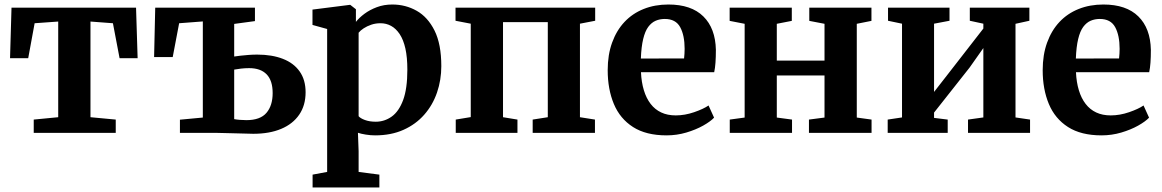

<svg xmlns="http://www.w3.org/2000/svg" viewBox="-20 -589 5152 851"><path d="M129.5 0V-59L238 -69.5V-493.5L133.5 -486L105 -331H24.5L31 -555H583L590 -331H510L480.5 -486L381 -493.5V-69.5L493 -59V0Z M1102.5 4Q1093 4 1071.8 3.2Q1050.5 2.5 1025.2 2Q1000 1.5 977.5 0.8Q955 0 942 0H777.5V-58.5L879 -68V-494L774 -486L745.5 -336H663L668 -555H1110V-495.5L1018 -483V-338.5Q1029.5 -340.5 1046 -342.2Q1062.5 -344 1081.5 -345.5Q1100.5 -347 1120 -347Q1185.5 -347 1233.8 -328.2Q1282 -309.5 1308.2 -272.2Q1334.5 -235 1334.5 -180Q1334.5 -122 1306.2 -80.8Q1278 -39.5 1226.2 -17.8Q1174.5 4 1102.5 4ZM1072 -56.5Q1133.5 -56.5 1161 -88.8Q1188.5 -121 1188.5 -176.5Q1188.5 -232 1161.8 -259.5Q1135 -287 1084.5 -287Q1066.5 -287 1048.8 -285Q1031 -283 1018 -280.5V-61Q1028 -59 1042.5 -57.8Q1057 -56.5 1072 -56.5Z M1365.5 242V185L1430 173V-460.5L1365 -478.5V-546.5L1530.5 -567.5H1532.5L1557.5 -548V-492Q1571.5 -510 1595.2 -527.8Q1619 -545.5 1650.2 -557.2Q1681.5 -569 1719 -569Q1777.5 -569 1826.8 -541.2Q1876 -513.5 1906 -453.5Q1936 -393.5 1936 -296Q1936 -234.5 1917 -179Q1898 -123.5 1860.5 -80.8Q1823 -38 1768.2 -13.5Q1713.5 11 1642.5 11Q1622.5 11 1601 7.5Q1579.5 4 1566.5 -0.5L1569.5 81V173L1661.5 185V242ZM1645.5 -49.5Q1684 -49.5 1716 -72.2Q1748 -95 1766.8 -145.5Q1785.5 -196 1785.5 -280Q1785.5 -335 1776.8 -374Q1768 -413 1751.5 -437.8Q1735 -462.5 1713.5 -474.2Q1692 -486 1666.5 -486Q1644.5 -486 1625.5 -479.5Q1606.5 -473 1592 -463.5Q1577.5 -454 1569.5 -444V-74Q1576.5 -65 1597.2 -57.2Q1618 -49.5 1645.5 -49.5Z M2000 0V-59L2066.5 -70V-484L1999 -497V-555H2618V-497L2550.5 -484V-69.5L2617 -59V0H2341V-59L2408 -69.5V-491H2209.5V-69.5L2273.5 -59V0Z M2934.5 11Q2843.5 11 2785.8 -26Q2728 -63 2700.8 -128.2Q2673.5 -193.5 2673.5 -278Q2673.5 -346 2693 -400Q2712.5 -454 2748 -491.8Q2783.5 -529.5 2833 -549.2Q2882.5 -569 2942.5 -569Q3044 -569 3097.5 -516.2Q3151 -463.5 3153 -368Q3153 -335.5 3151.2 -311.2Q3149.5 -287 3145.5 -269H2821Q2823 -224.5 2833.8 -189Q2844.5 -153.5 2863.8 -128.5Q2883 -103.5 2910.8 -90.5Q2938.5 -77.5 2975 -77.5Q3015.5 -77.5 3056.8 -91.8Q3098 -106 3120.5 -121.5L3145 -67.5Q3129 -50.5 3096.5 -32.2Q3064 -14 3021.8 -1.5Q2979.5 11 2934.5 11ZM2820.5 -329.5 3012 -330Q3013 -340 3013.8 -351Q3014.5 -362 3014.5 -372.5Q3014.5 -432 2994.8 -468.5Q2975 -505 2926.5 -505Q2904.5 -505 2886 -497Q2867.5 -489 2853.2 -469.8Q2839 -450.5 2830.8 -416.2Q2822.5 -382 2820.5 -329.5Z M3214.5 0V-59L3280.5 -68V-483.5L3214 -496.5V-555H3489.5V-496.5L3423 -483.5V-320.5H3634.5V-483.5L3567 -496.5V-555H3842.5V-496.5L3777.5 -483.5V-68L3843 -59V0H3565.5V-59L3634.5 -68V-254.5H3423V-68L3490.5 -59V0Z M3914.5 0V-59L3978 -68.5V-484L3916 -497V-555H4188.5V-497L4120 -484V-181.5L4180 -258.5L4338.5 -462.5V-484L4278.5 -497V-555H4542.5V-497L4481 -483.5V-68.5L4545.5 -59V0H4270.5V-59L4338.5 -68.5V-376L4277.5 -289.5L4120 -90V-66.5L4180.5 -59V0Z M4862.5 11Q4771.5 11 4713.8 -26Q4656 -63 4628.8 -128.2Q4601.5 -193.5 4601.5 -278Q4601.5 -346 4621 -400Q4640.5 -454 4676 -491.8Q4711.5 -529.5 4761 -549.2Q4810.5 -569 4870.5 -569Q4972 -569 5025.5 -516.2Q5079 -463.5 5081 -368Q5081 -335.5 5079.2 -311.2Q5077.5 -287 5073.5 -269H4749Q4751 -224.5 4761.8 -189Q4772.5 -153.5 4791.8 -128.5Q4811 -103.5 4838.8 -90.5Q4866.5 -77.5 4903 -77.5Q4943.5 -77.5 4984.8 -91.8Q5026 -106 5048.5 -121.5L5073 -67.5Q5057 -50.5 5024.5 -32.2Q4992 -14 4949.8 -1.5Q4907.5 11 4862.5 11ZM4748.5 -329.5 4940 -330Q4941 -340 4941.8 -351Q4942.5 -362 4942.5 -372.5Q4942.5 -432 4922.8 -468.5Q4903 -505 4854.5 -505Q4832.5 -505 4814 -497Q4795.5 -489 4781.2 -469.8Q4767 -450.5 4758.8 -416.2Q4750.5 -382 4748.5 -329.5Z"/></svg>

Font: Merriweather 20pt
Style: Bold
Weight: 700
Version: Version 2.100